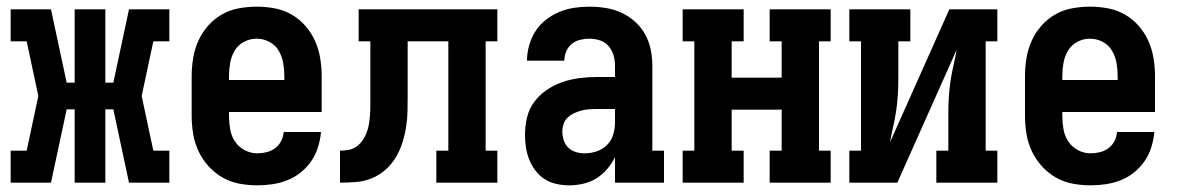

<svg xmlns="http://www.w3.org/2000/svg" viewBox="-20 -548 3540 576"><path d="M133 0H12V-96H60L95 -260L60 -424H12V-520H133L180 -300H204V-520H296V-300H320L367 -520H488V-424H440L405 -260L440 -96H488V0H367L320 -220H296V0H204V-220H180Z M752 8Q725 8 698 3Q671 -2 647.5 -15.5Q624 -29 605.5 -49.5Q587 -70 575.5 -94.5Q564 -119 559.5 -146Q555 -173 555 -200V-320Q555 -347 559.5 -374Q564 -401 575 -425.5Q586 -450 604 -470.5Q622 -491 645.5 -504.5Q669 -518 696 -523Q723 -528 750 -528Q777 -528 804 -523Q831 -518 854.5 -504.5Q878 -491 896 -470.5Q914 -450 925 -425.5Q936 -401 940.5 -374Q945 -347 945 -320V-212H667V-200Q667 -180 670.5 -160Q674 -140 685 -123.5Q696 -107 714 -97.5Q732 -88 752 -88Q766 -88 780 -91.5Q794 -95 805.5 -103.5Q817 -112 823.5 -125Q830 -138 831 -152H943Q941 -129 934 -106.5Q927 -84 914 -65Q901 -46 882.5 -31Q864 -16 842.5 -7.5Q821 1 798 4.5Q775 8 752 8ZM667 -308H833V-320Q833 -340 829.5 -359.5Q826 -379 816 -396Q806 -413 788 -422.5Q770 -432 750 -432Q730 -432 712 -422.5Q694 -413 684 -396Q674 -379 670.5 -359.5Q667 -340 667 -320Z M1000 0V-96Q1013 -96 1026.5 -98.5Q1040 -101 1050.5 -109Q1061 -117 1068.5 -128Q1076 -139 1080.5 -151.5Q1085 -164 1087 -177Q1089 -190 1090 -203.5Q1091 -217 1091 -230Q1091 -243 1091 -256V-424H1056V-520H1472V-424H1437V-96H1472V0H1289V-96H1325V-424H1203V-261Q1203 -237 1202.5 -213Q1202 -189 1198 -165Q1194 -141 1186.5 -118Q1179 -95 1166.5 -74.5Q1154 -54 1135.5 -38Q1117 -22 1095 -13Q1073 -4 1048.5 -2Q1024 0 1000 0Z M1688 8Q1669 8 1650 4Q1631 0 1615 -10Q1599 -20 1587 -35.5Q1575 -51 1568 -68.5Q1561 -86 1558 -105Q1555 -124 1555 -143Q1555 -169 1561 -195Q1567 -221 1582.5 -242Q1598 -263 1620 -278Q1642 -293 1666.5 -301.5Q1691 -310 1717 -313.5Q1743 -317 1769 -317H1825V-351Q1825 -367 1820.5 -382.5Q1816 -398 1805.5 -410Q1795 -422 1779.5 -427Q1764 -432 1748 -432Q1734 -432 1720 -428.5Q1706 -425 1695 -416Q1684 -407 1678.5 -393.5Q1673 -380 1673 -366H1561Q1561 -389 1567.5 -412Q1574 -435 1586.5 -454.5Q1599 -474 1617.5 -488.5Q1636 -503 1657.5 -512Q1679 -521 1702 -524.5Q1725 -528 1748 -528Q1773 -528 1797.5 -524Q1822 -520 1844 -510Q1866 -500 1884.5 -483.5Q1903 -467 1915 -445.5Q1927 -424 1932 -400Q1937 -376 1937 -351V-96H1972V0H1825V-77Q1816 -58 1802 -41.5Q1788 -25 1770 -13.5Q1752 -2 1730.5 3Q1709 8 1688 8ZM1734 -88Q1752 -88 1770 -94Q1788 -100 1801 -113Q1814 -126 1819.5 -144Q1825 -162 1825 -180V-221H1769Q1757 -221 1745.5 -220Q1734 -219 1723 -216Q1712 -213 1701.5 -208Q1691 -203 1683 -195.5Q1675 -188 1671 -176.5Q1667 -165 1667 -154Q1667 -141 1671 -128Q1675 -115 1684.5 -105.5Q1694 -96 1707 -92Q1720 -88 1734 -88Z M2028 0V-96H2063V-424H2028V-520H2211V-424H2175V-315H2325V-424H2289V-520H2472V-424H2437V-96H2472V0H2289V-96H2325V-219H2175V-96H2211V0Z M2528 0V-96H2563V-424H2528V-520H2711V-424H2675V-312Q2675 -288 2673.5 -263.5Q2672 -239 2668.5 -215.5Q2665 -192 2659.5 -168Q2654 -144 2650 -121L2828 -520H2972V-424H2937V-96H2972V0H2789V-96H2825V-208Q2825 -232 2826.5 -256.5Q2828 -281 2831.5 -304.5Q2835 -328 2840.5 -352Q2846 -376 2850 -399L2672 0Z M3252 8Q3225 8 3198 3Q3171 -2 3147.5 -15.5Q3124 -29 3105.5 -49.5Q3087 -70 3075.5 -94.5Q3064 -119 3059.5 -146Q3055 -173 3055 -200V-320Q3055 -347 3059.5 -374Q3064 -401 3075 -425.5Q3086 -450 3104 -470.5Q3122 -491 3145.5 -504.5Q3169 -518 3196 -523Q3223 -528 3250 -528Q3277 -528 3304 -523Q3331 -518 3354.5 -504.5Q3378 -491 3396 -470.5Q3414 -450 3425 -425.5Q3436 -401 3440.5 -374Q3445 -347 3445 -320V-212H3167V-200Q3167 -180 3170.5 -160Q3174 -140 3185 -123.5Q3196 -107 3214 -97.5Q3232 -88 3252 -88Q3266 -88 3280 -91.5Q3294 -95 3305.5 -103.5Q3317 -112 3323.5 -125Q3330 -138 3331 -152H3443Q3441 -129 3434 -106.5Q3427 -84 3414 -65Q3401 -46 3382.5 -31Q3364 -16 3342.5 -7.5Q3321 1 3298 4.5Q3275 8 3252 8ZM3167 -308H3333V-320Q3333 -340 3329.5 -359.5Q3326 -379 3316 -396Q3306 -413 3288 -422.5Q3270 -432 3250 -432Q3230 -432 3212 -422.5Q3194 -413 3184 -396Q3174 -379 3170.5 -359.5Q3167 -340 3167 -320Z"/></svg>

Font: Iosevka Curly Slab
Style: Bold
Weight: 700
Monospace: yes
Designer: Belleve Invis
Foundry: Belleve Invis
Version: Version 22.1.2; ttfautohint (v1.8.4)